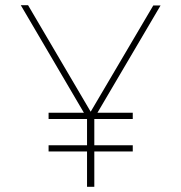

<svg xmlns="http://www.w3.org/2000/svg" viewBox="-20 -719 698 739"><path d="M315 -160V-261H167V-285H303L60 -699H88L329 -289L570 -698H598L355 -285H491V-261H343V-160H491V-136H343V0H315V-136H167V-160Z"/></svg>

Font: Prompt Thin
Style: Regular
Weight: 100
Designer: Katatrad Team
Foundry: CadsonDemak
Version: Version 1.030